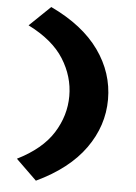

<svg xmlns="http://www.w3.org/2000/svg" viewBox="-59 -747 695 978"><g transform="rotate(5 288.0 -258.0)"><path d="M162 186 56 83Q182 20 238 -69Q294 -158 294 -258Q294 -358 238 -447Q182 -536 56 -599L163 -702Q328 -624 410 -509Q492 -394 492 -258Q492 -123 409.5 -7.5Q327 108 162 186Z"/></g></svg>

Font: Lexend Giga ExtraBold
Style: Regular
Weight: 800
Designer: Bonnie Shaver-Troup, Thomas Jockin
Foundry: Lexend
Version: Version 1.007